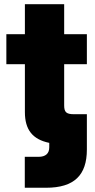

<svg xmlns="http://www.w3.org/2000/svg" viewBox="-20 -676 447 900"><path d="M96.7 -656.2V-515.6H9.8V-375H96.7V-150.4C96.7 -68.4 132.3 -22.5 210.9 -6.3V15.1C210.9 43.5 193.4 59.1 161.1 59.1H96.2V204.1H195.8C328.6 204.1 387.2 144.5 387.2 24.9V-140.6H327.1C290.5 -140.6 280.8 -150.4 280.8 -182.1V-375H387.2V-515.6H280.8V-656.2Z"/></svg>

Font: Raveo Display Display ExtraBold
Style: Regular
Weight: 800
Designer: Jakub Foglar, Rasmus Andersson (Inter)
Foundry: Jakubfoglar.com
Version: Version 1.100;Glyphs 3.2.3 (3260)